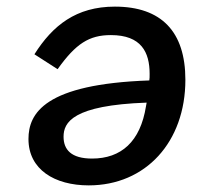

<svg xmlns="http://www.w3.org/2000/svg" viewBox="-20 -548 640 580"><path d="M258 -69C195 -69 172 -96 172 -135C172 -178 199 -230 423 -238L421 -227C404 -120 346 -69 258 -69ZM327 -528C210 -528 139 -471 84 -384L154 -339C209 -416 249 -442 315 -442C407 -442 432 -390 432 -325C432 -316 432 -310 431 -305C115 -294 66 -206 66 -128C66 -36 145 12 248 12C420 12 540 -119 540 -307C540 -452 468 -528 327 -528Z"/></svg>

Font: IBM Mono Medium
Style: Italic
Weight: 500
Italic angle: -9°
Monospace: yes
Designer: Mike Abbink, Paul van der Laan, Pieter van Rosmalen
Foundry: Bold Monday
Version: Version 2.3